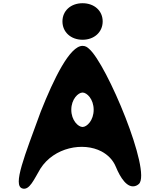

<svg xmlns="http://www.w3.org/2000/svg" viewBox="-20 -1132 982 1193"><path d="M611 -191C650 -170 682 -139 700 -95C727 -30 771 44 826 22C832 19 838 16 843 11C923 -65 643 -736 533 -829C523 -838 512 -847 493 -847C414 -847 316 -647 233 -438C133 -164 57 21 119 39C163 53 192 -19 231 -84C316 -217 497 -251 611 -191ZM493 -557C520 -557 562 -516 562 -450C562 -384 520 -343 493 -343C466 -343 423 -384 423 -450C423 -516 466 -557 493 -557ZM493 -885C566 -885 618 -933 618 -999C618 -1065 566 -1112 493 -1112C420 -1112 368 -1065 368 -999C368 -933 420 -885 493 -885Z"/></svg>

Font: Venom Sans
Style: Bd
Weight: 700
Version: Version 1.001